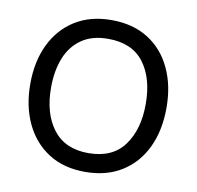

<svg xmlns="http://www.w3.org/2000/svg" viewBox="-68 -625 728 710"><g transform="rotate(10 296.0 -270.0)"><path d="M295.5 15Q215 15 158 -21.5Q101 -58 70.5 -122.5Q40 -187 40 -270.5Q40 -355.5 71 -419.5Q102 -483.5 159.2 -519.2Q216.5 -555 295.5 -555Q376.5 -555 433.8 -518.8Q491 -482.5 521.2 -418.2Q551.5 -354 551.5 -270.5Q551.5 -185.5 521 -121.2Q490.5 -57 433 -21Q375.5 15 295.5 15ZM295.5 -55.5Q385.5 -55.5 429.5 -115.2Q473.5 -175 473.5 -270.5Q473.5 -368.5 429.2 -426.5Q385 -484.5 295.5 -484.5Q235 -484.5 195.8 -457.2Q156.5 -430 137.2 -381.8Q118 -333.5 118 -270.5Q118 -173 163 -114.2Q208 -55.5 295.5 -55.5Z"/></g></svg>

Font: Cns Manrope
Style: Regular
Weight: 400
Designer: Mikhail Sharanda
Foundry: Mikhail Sharanda
Version: Version 4.504